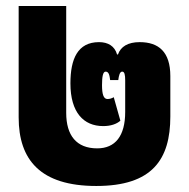

<svg xmlns="http://www.w3.org/2000/svg" viewBox="-20 -604 627 638"><path d="M300 14C486 14 546 -74 546 -217V-351C546 -432 507 -464 444 -464C405 -464 381 -449 372 -423H369C361 -451 339 -464 309 -464C238 -464 214 -408 214 -327C214 -230 258 -185 323 -185C348 -185 368 -192 380 -203L358 -281C351 -277 345 -275 337 -275C324 -275 319 -291 319 -321C319 -349 322 -366 331 -366C342 -366 344 -353 346 -338H373C375 -353 378 -366 386 -366C394 -366 396 -355 396 -337V-232C396 -152 363 -111 303 -111C234 -111 200 -154 200 -229V-584H42V-214C42 -73 114 14 300 14Z"/></svg>

Font: Noto Sans Thai UI Cond Blk
Style: Regular
Weight: 900
Width: 3
Designer: Monotype Design Team
Foundry: Monotype Imaging Inc.
Version: Version 2.000